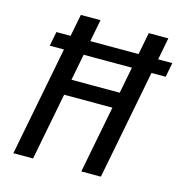

<svg xmlns="http://www.w3.org/2000/svg" viewBox="-108 -829 885 928"><g transform="rotate(15 335.0 -365.0)"><path d="M76.5 -547.5H147.5L41 0H139.5L205 -336.5H446.5L381 0H479L585.5 -547.5H656.5L670.5 -619.5H599.5L621 -730H523L501.5 -619.5H260L281.5 -730H183L161.5 -619.5H90.5ZM220.5 -415.5 246 -547.5H487.5L462 -415.5Z"/></g></svg>

Font: Monaspace Krypton
Style: Italic
Weight: 400
Italic angle: -11°
Designer: Riley Cran & the Lettermatic Team
Foundry: Lettermatic
Version: Version 1.101 (Monaspace Krypton)